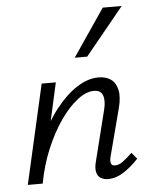

<svg xmlns="http://www.w3.org/2000/svg" viewBox="-52 -749 624 797"><g transform="rotate(-5 260.5 -350.5)"><path d="M368 5Q349 5 336 -3Q323 -11 319 -28.5Q315 -46 322 -72L375 -284Q384 -320 376 -342.5Q368 -365 339 -365Q307 -365 270.5 -337Q234 -309 199 -259Q164 -209 136 -142.5Q108 -76 94 0H49Q72 -97 107 -174.5Q142 -252 185 -306.5Q228 -361 273.5 -390Q319 -419 363 -419Q394 -419 414.5 -404.5Q435 -390 441.5 -359.5Q448 -329 436 -284L385 -89Q380 -71 383 -60Q386 -49 400 -49Q416 -49 433 -61.5Q450 -74 472 -95L494 -69Q461 -34 429.5 -14.5Q398 5 368 5ZM32 0 126 -414H185L93 0ZM272 -509 406 -706H485L324 -509Z"/></g></svg>

Font: Ysabeau Infant
Style: Italic
Weight: 400
Italic angle: -12°
Designer: Christian Thalmann (Catharsis Fonts)
Version: Version 2.001;gftools[0.9.30]; featfreeze: ss01,ss02,lnum